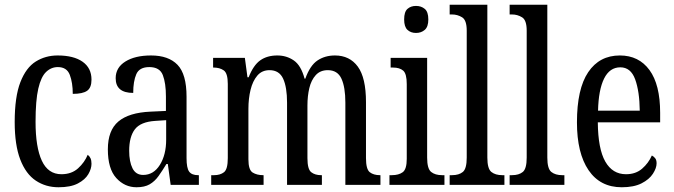

<svg xmlns="http://www.w3.org/2000/svg" viewBox="-20 -780 2843 810"><path d="M227 10Q173 10 131 -18Q89 -46 65.5 -107Q42 -168 42 -265Q42 -372 66 -433.5Q90 -495 131 -520.5Q172 -546 223 -546Q291 -546 328.5 -519.5Q366 -493 366 -444Q366 -410 347.5 -397Q329 -384 287 -384Q287 -431 274.5 -464Q262 -497 224 -497Q196 -497 174.5 -476.5Q153 -456 141.5 -406Q130 -356 130 -266Q130 -159 156.5 -102Q183 -45 239 -45Q282 -45 309.5 -70Q337 -95 350 -127Q358 -121 362 -112Q366 -103 366 -89Q366 -68 352.5 -45Q339 -22 308.5 -6Q278 10 227 10Z M556 10Q506 10 470.5 -29Q435 -68 435 -150Q435 -230 479.5 -267.5Q524 -305 615 -309L680 -312V-373Q680 -429 667 -463Q654 -497 610 -497Q568 -497 555 -467Q542 -437 542 -388Q468 -388 468 -450Q468 -495 509 -520.5Q550 -546 617 -546Q691 -546 729 -506.5Q767 -467 767 -372V-113Q767 -71 778 -56Q789 -41 816 -41H819V0H700L688 -88H682Q665 -60 649 -37.5Q633 -15 611.5 -2.5Q590 10 556 10ZM584 -42Q628 -42 654.5 -84.5Q681 -127 681 -191V-273L635 -270Q573 -266 549 -234.5Q525 -203 525 -144Q525 -98 539 -70Q553 -42 584 -42Z M871 0V-41H883Q909 -41 925 -53.5Q941 -66 941 -113V-426Q941 -471 924 -483Q907 -495 881 -495H879V-536H1013L1024 -454H1029Q1049 -505 1078 -525.5Q1107 -546 1150 -546Q1189 -546 1219.5 -525Q1250 -504 1265 -448H1268Q1288 -504 1319.5 -525Q1351 -546 1393 -546Q1455 -546 1489.5 -499Q1524 -452 1524 -349V-113Q1524 -66 1540 -53.5Q1556 -41 1583 -41H1585V0H1437V-347Q1437 -412 1420.5 -448Q1404 -484 1363 -484Q1331 -484 1312 -463Q1293 -442 1285 -408.5Q1277 -375 1277 -335V-113Q1277 -66 1293 -53.5Q1309 -41 1335 -41H1338V0H1191V-347Q1191 -412 1174.5 -448Q1158 -484 1117 -484Q1085 -484 1065.5 -461Q1046 -438 1037 -401Q1028 -364 1028 -321V-108Q1028 -63 1046 -52Q1064 -41 1090 -41H1092V0Z M1735 -641Q1713 -641 1699 -654Q1685 -667 1685 -698Q1685 -730 1699 -742.5Q1713 -755 1735 -755Q1757 -755 1772 -742.5Q1787 -730 1787 -698Q1787 -667 1772 -654Q1757 -641 1735 -641ZM1623 0V-41H1633Q1662 -41 1679 -53.5Q1696 -66 1696 -110V-425Q1696 -469 1681 -482Q1666 -495 1638 -495H1628V-536H1782V-115Q1782 -68 1799 -54.5Q1816 -41 1845 -41H1855V0Z M1877 0V-41H1887Q1916 -41 1932.5 -54.5Q1949 -68 1949 -115V-651Q1949 -695 1929.5 -707Q1910 -719 1887 -719H1877V-760H2036V-115Q2036 -68 2053 -54.5Q2070 -41 2099 -41H2108V0Z M2130 0V-41H2140Q2169 -41 2185.5 -54.5Q2202 -68 2202 -115V-651Q2202 -695 2182.5 -707Q2163 -719 2140 -719H2130V-760H2289V-115Q2289 -68 2306 -54.5Q2323 -41 2352 -41H2361V0Z M2603 10Q2512 10 2463 -62Q2414 -134 2414 -264Q2414 -405 2461.5 -475.5Q2509 -546 2595 -546Q2675 -546 2720 -484.5Q2765 -423 2765 -304V-264H2502Q2503 -152 2533.5 -98.5Q2564 -45 2621 -45Q2662 -45 2689 -68.5Q2716 -92 2730 -124Q2738 -120 2744 -112.5Q2750 -105 2750 -91Q2750 -71 2734.5 -47Q2719 -23 2686.5 -6.5Q2654 10 2603 10ZM2679 -313Q2678 -395 2659.5 -445.5Q2641 -496 2597 -496Q2552 -496 2528.5 -448.5Q2505 -401 2503 -313Z"/></svg>

Font: Noto Serif Ethiopic ExtraCondensed
Style: Regular
Weight: 400
Width: 2
Designer: Monotype Design Team
Foundry: Monotype Imaging Inc.
Version: Version 2.102; ttfautohint (v1.8.4.7-5d5b)